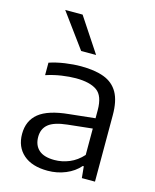

<svg xmlns="http://www.w3.org/2000/svg" viewBox="-121 -890 792 981"><g transform="rotate(15 275.0 -399.5)"><path d="M225.5 9Q142.5 9 97 -31Q51.5 -71 51.5 -139.5Q51.5 -209.5 100.2 -249Q149 -288.5 258 -299L393.5 -313.5V-356Q393.5 -432 356 -458.5Q318.5 -485 244 -485Q211 -485 169.8 -479Q128.5 -473 87.5 -459.5V-525.5Q124.5 -538 169.2 -544.5Q214 -551 254 -551Q327 -551 376 -532.5Q425 -514 449.8 -470.5Q474.5 -427 474.5 -351.5V0H405L399 -61H393.5Q365 -28 320.5 -9.5Q276 9 225.5 9ZM135 -146Q135 -102 162.2 -77.5Q189.5 -53 245 -53Q285 -53 323.8 -69Q362.5 -85 393.5 -119.5V-259L263.5 -245Q194 -237.5 164.5 -213.2Q135 -189 135 -146ZM233.5 -626.5 100.5 -808H192.5L312.5 -626.5Z"/></g></svg>

Font: Encode Sans SemiExpanded SemiExpanded
Style: Regular
Weight: 400
Width: 6
Designer: Multiple Designers
Foundry: Impallari Type
Version: Version 3.000; ttfautohint (v1.8.3) -l 8 -r 50 -G 200 -x 14 